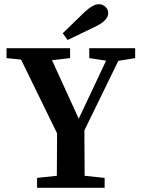

<svg xmlns="http://www.w3.org/2000/svg" viewBox="-20 -892 669 912"><path d="M440 -769 301 -702 278 -734 381 -834Q422 -872 449 -872Q468 -872 481 -859.5Q494 -847 494 -830Q494 -797 440 -769ZM542 -603 381 -273V-238Q381 -124 382 -57L477 -47V0H156V-47L250 -57Q251 -123 251 -237V-259L80 -609L11 -616V-663H313V-616L227 -606L354 -328L484 -604L404 -616V-663H622V-616Z"/></svg>

Font: TypoPRO Source Serif Pro
Style: Regular
Weight: 600
Designer: Frank Grießhammer
Foundry: Adobe Systems Incorporated
Version: Version 1.017;PS 1.0;hotconv 1.0.79;makeotf.lib2.5.61930